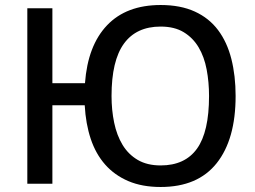

<svg xmlns="http://www.w3.org/2000/svg" viewBox="-20 -733 1018 766"><path d="M189 -401H319Q330 -551 407 -632Q484 -713 621 -713Q700 -713 757 -687Q814 -661 850 -613Q886 -565 903 -498Q920 -431 920 -350Q920 -177 844.5 -82Q769 13 621 13Q547 13 492 -10.5Q437 -34 399.5 -76.5Q362 -119 342 -179Q322 -239 318 -313H189V0H89V-700H189ZM425 -350Q425 -294 435.5 -243.5Q446 -193 469 -155Q492 -117 529.5 -95Q567 -73 621 -73Q718 -73 766 -140Q814 -207 814 -350Q814 -405 804.5 -455.5Q795 -506 772.5 -544Q750 -582 713 -604.5Q676 -627 621 -627Q524 -627 474.5 -559Q425 -491 425 -350Z"/></svg>

Font: PT Sans Caption
Style: Regular
Weight: 400
Designer: A.Korolkova, O.Umpeleva, V.Yefimov
Foundry: ParaType Ltd
Version: Version 2.004W OFL